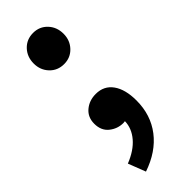

<svg xmlns="http://www.w3.org/2000/svg" viewBox="-253 -587 832 832"><g transform="rotate(-45 162.5 -171.5)"><path d="M163 -366Q123 -366 97 -393.5Q71 -421 71 -461Q71 -502 97 -529.5Q123 -557 163 -557Q202 -557 228 -529.5Q254 -502 254 -461Q254 -421 228 -393.5Q202 -366 163 -366ZM84 214 53 134Q111 111 142 74.5Q173 38 174 -5L164 -4Q128 -4 100 -26.5Q72 -49 72 -91Q72 -131 100 -154.5Q128 -178 168 -178Q218 -178 245.5 -139.5Q273 -101 273 -33Q273 55 224 119Q175 183 84 214Z"/></g></svg>

Font: Source Han Sans TC
Style: Bold
Weight: 700
Designer: Ryoko NISHIZUKA Ë•øÂ°öÊ∂ºÂ≠ê (kana, bopomofo & ideographs); Paul D. Hunt (Latin, Greek & Cyrillic); Sandoll Communicatio
Foundry: Adobe
Version: Version 2.004;hotconv 1.0.118;makeotfexe 2.5.65603